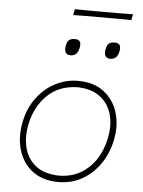

<svg xmlns="http://www.w3.org/2000/svg" viewBox="-58 -906 714 961"><g transform="rotate(5 298.5 -425.5)"><path d="M272 9Q210.5 9 166.5 -14.2Q122.5 -37.5 96.8 -77.5Q71 -117.5 63.5 -168Q56 -218.5 67 -273Q82 -346.5 121.2 -398.2Q160.5 -450 214 -477Q267.5 -504 326 -504Q406 -504 457 -464.5Q508 -425 527 -360.8Q546 -296.5 530 -222Q515.5 -154 479 -102Q442.5 -50 389.5 -20.5Q336.5 9 272 9ZM274 -23Q336.5 -24.5 382.5 -52Q428.5 -79.5 457.8 -125.2Q487 -171 499 -228Q513.5 -296 498.2 -350.8Q483 -405.5 439.5 -438Q396 -470.5 326 -472Q233 -470 174.5 -412.5Q116 -355 98 -267Q84.5 -202.5 98.2 -147.5Q112 -92.5 155.2 -58.5Q198.5 -24.5 274 -23ZM476 -628Q458 -628 451.2 -641.8Q444.5 -655.5 451 -681Q455.5 -699 465.8 -705Q476 -711 493 -711Q527.5 -711 520 -671Q515.5 -648 504.8 -638Q494 -628 476 -628ZM276 -628Q258 -628 251.2 -641.8Q244.5 -655.5 251 -681Q255.5 -699 265.8 -705Q276 -711 293 -711Q327.5 -711 320 -671Q315.5 -648 304.8 -638Q294 -628 276 -628ZM273 -830 279 -860Q312 -859.5 348.8 -859.2Q385.5 -859 425 -859Q465 -859 501.5 -859.2Q538 -859.5 571 -860L565 -830Q532 -831 495.5 -831Q459 -831 419 -831Q379.5 -831 342.8 -831Q306 -831 273 -830Z"/></g></svg>

Font: Commissioner Flair Thin
Style: Italic
Weight: 100
Italic angle: -12°
Designer: Kostas Bartsokas
Foundry: Kostas Bartsokas
Version: Version 1.000; ttfautohint (v1.8.3)